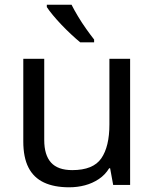

<svg xmlns="http://www.w3.org/2000/svg" viewBox="-20 -786 658 816"><path d="M533 -536V0H461L448 -71H444Q427 -43 400 -25Q373 -7 341 1.5Q309 10 274 10Q210 10 166.5 -10.5Q123 -31 101 -74Q79 -117 79 -185V-536H168V-191Q168 -127 197 -95Q226 -63 287 -63Q376 -63 410.5 -113Q445 -163 445 -257V-536ZM284 -766Q295 -744 311.5 -716.5Q328 -689 346.5 -663Q365 -637 380 -618V-606H321Q304 -620 283 -639.5Q262 -659 241.5 -680.5Q221 -702 204.5 -722Q188 -742 179 -756V-766Z"/></svg>

Font: Noto Sans Canadian Aboriginal
Style: Regular
Weight: 400
Designer: Monotype Design Team, Typotheque's Kevin King
Foundry: Monotype Imaging Inc.
Version: Version 2.002